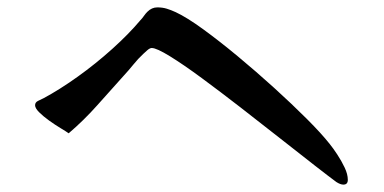

<svg xmlns="http://www.w3.org/2000/svg" viewBox="-20 -590 1040 520"><path d="M922 -103Q922 -118 913.5 -136Q905 -154 893.5 -171.5Q882 -189 873 -200Q851 -228 811 -268Q771 -308 722.5 -352Q674 -396 624 -437.5Q574 -479 530 -511Q486 -543 456 -557Q443 -563 431.5 -566.5Q420 -570 406 -570Q391 -570 379 -558Q374 -553 369.5 -546.5Q365 -540 360 -535Q329 -498 284 -457.5Q239 -417 190 -382Q141 -347 98 -324Q92 -321 83.5 -317Q75 -313 75 -305Q75 -297 86 -286Q97 -275 113 -263.5Q129 -252 144 -243Q159 -234 166 -229Q207 -264 243.5 -305Q280 -346 316 -386Q329 -400 341.5 -415.5Q354 -431 368 -444Q372 -448 379 -454Q386 -460 391 -460Q404 -460 440.5 -437.5Q477 -415 526.5 -378.5Q576 -342 631.5 -299Q687 -256 739 -215Q791 -174 831.5 -142.5Q872 -111 891 -97Q902 -90 910 -90Q922 -90 922 -103Z"/></svg>

Font: UoqMunThenKhung
Style: Regular
Weight: 400
Designer: Font-Kai, 金井和夫, 宇文滿月
Foundry: Kazuo Kanai, Moonlit Owen
Version: Version 1.197